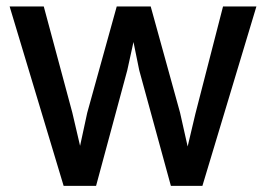

<svg xmlns="http://www.w3.org/2000/svg" viewBox="-20 -577 837 604"><path d="M786.6 -556.6 616.7 7.8H517.6L418 -356L399.9 -444.8L380.4 -356L282.2 7.8H180.2L10.3 -556.6H117.7L207.5 -222.7L231.9 -118.2L254.4 -222.2L347.2 -556.6H454.1L546.4 -222.7L570.3 -116.2L594.7 -219.2L681.6 -556.6Z"/></svg>

Font: Merriweather Sans
Style: Regular
Weight: 400
Designer: Eben Sorkin
Foundry: Eben Sorkin
Version: Version 1.006; ttfautohint (v1.4.1) -l 6 -r 50 -G 0 -x 11 -H